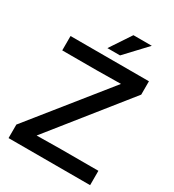

<svg xmlns="http://www.w3.org/2000/svg" viewBox="-214 -1036 1052 1158"><g transform="rotate(30 312.0 -457.0)"><path d="M28 0H596V-100H335L167 -98L590 -627V-720H44V-620H284L452 -622L28 -94ZM273 -768H361L498 -914H370Z"/></g></svg>

Font: Aspekta 500
Style: Regular
Weight: 500
Designer: Ivo Dolenc
Version: Version 2.100